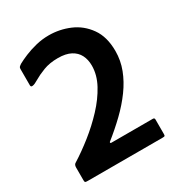

<svg xmlns="http://www.w3.org/2000/svg" viewBox="-163 -786 831 894"><g transform="rotate(-30 252.5 -339.0)"><path d="M49 0Q38 0 35.5 -2Q33 -4 33 -13V-81Q33 -97 43 -102Q91 -132 141.5 -172Q192 -212 236 -259Q280 -306 307 -356Q334 -406 334 -456Q334 -488 321.5 -512.5Q309 -537 282.5 -551Q256 -565 214 -565Q169 -565 135.5 -552Q102 -539 80.5 -526Q59 -513 49 -512Q38 -510 38 -520V-608Q38 -615 41 -618.5Q44 -622 53 -628Q71 -638 98.5 -649.5Q126 -661 160 -669.5Q194 -678 230 -678Q288 -678 341 -655.5Q394 -633 428.5 -584.5Q463 -536 463 -460Q463 -409 445 -362Q427 -315 395 -271Q363 -227 320.5 -186Q278 -145 229 -106Q227 -104 228 -101.5Q229 -99 233 -99H456Q465 -99 465 -90V-13Q465 -4 463 -2Q461 0 450 0Z"/></g></svg>

Font: Glory Thin
Style: Bold
Weight: 700
Version: Version 1.011